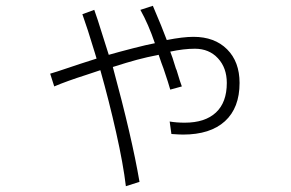

<svg xmlns="http://www.w3.org/2000/svg" viewBox="-20 -553 1002 662"><path d="M200 -314Q259 -334 313 -351L307 -371Q281 -457 264 -504L305 -519L317 -484L342 -405L355 -364Q390 -374 438.5 -386.5Q487 -399 514 -404Q492 -469 464 -519L507 -533Q540 -456 555 -415Q611 -426 647 -426Q720 -426 763 -383Q806 -340 806 -267Q806 -181 755.5 -135Q705 -89 611 -89Q599 -89 571 -91L565 -134Q589 -130 617 -130Q687 -130 724.5 -165Q762 -200 762 -267Q762 -319 731.5 -352Q701 -385 652 -385Q614 -385 567 -375Q576 -352 581 -334Q583 -329 584.5 -323Q586 -317 589 -311Q602 -267 607 -255L567 -244Q562 -263 544 -316Q537 -334 527 -364Q486 -356 452.5 -347Q419 -338 369 -322Q435 -79 461 74L414 89Q405 13 380.5 -96Q356 -205 326 -311Q326 -311 278 -295Q209 -273 167 -255L153 -299Q177 -306 200 -314Z"/></svg>

Font: Gmarket Sans TTF Light
Style: Regular
Weight: 300
Designer: Creative Director : Sungho Lee; Art Director : Kiwoong Choi; Project Manager : Sori Yang, Jongwook Yoon; Font Designer :
Foundry: Sandoll Inc.
Version: Version 1.000;hotconv 1.0.109;makeotfexe 2.5.65596